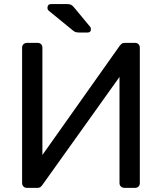

<svg xmlns="http://www.w3.org/2000/svg" viewBox="-20 -907 782 927"><path d="M109.6 0Q99.4 0 93.1 -6.8Q86.7 -13.6 86.7 -23.7V-676.3Q86.7 -687.3 93.5 -693.6Q100.3 -700 110.4 -700H161.8Q172 -700 178.4 -693.6Q184.7 -687.3 184.7 -676.3V-158.7L557.9 -685.9Q560.8 -689.6 566.3 -694.8Q571.9 -700 582.6 -700H632.1Q642.3 -700 648.7 -693.6Q655.1 -687.3 655.1 -676.3V-22.9Q655.1 -12.7 648.7 -6.4Q642.3 0 632.1 0H580.8Q570.6 0 563.8 -6.4Q557 -12.7 557 -22.9V-535.5L184.7 -14.1Q182.7 -10.7 177 -5.4Q171.2 0 159.9 0ZM363.3 -750Q352.1 -750 345.2 -752.2Q338.2 -754.3 330.2 -761.3L214.1 -856.3Q209.1 -861.3 209.1 -868.3Q209.1 -887.5 228.1 -887.5H302.2Q316.4 -887.5 323.5 -883.7Q330.6 -879.9 339.2 -869.3L414 -779Q419 -774 419 -766Q419 -750 403 -750Z"/></svg>

Font: Rubik Light
Style: Regular
Weight: 300
Designer: Hubert and Fischer
Foundry: Hubert and Fischer
Version: Version 2.300;gftools[0.9.30]